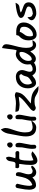

<svg xmlns="http://www.w3.org/2000/svg" viewBox="1862 -2731 969 4733"><g transform="rotate(-90 2346.5 -364.5)"><path d="M339 -50Q257 39 146 39Q87 39 58 -18Q36 -63 36 -128Q36 -212 66 -360Q69 -384 79 -429Q90 -465 130 -465Q167 -465 184 -423Q132 -224 132 -118Q132 -102 139 -81Q147 -54 158 -54Q162 -54 165 -55Q273 -94 323 -218Q345 -272 379 -447Q400 -458 413 -458Q469 -458 469 -388Q469 -347 443 -270Q417 -193 417 -152Q417 -98 434 -74Q455 -45 506 -45Q516 -45 549 -62Q587 -81 600 -84L632 -61Q609 -17 560.5 13.5Q512 44 463 44Q375 44 339 -50Z M672 -364Q672 -367 669 -378Q613 -376 615 -376Q566 -376 566 -426Q566 -438 577 -469Q588 -469 625 -468Q655 -467 674 -467Q715 -467 725.5 -520.5Q736 -574 745 -627Q766 -689 827 -703Q850 -663 850 -637Q850 -603 836 -553Q813 -477 812 -471Q843 -465 870 -465Q881 -465 904 -466.5Q927 -468 938 -468Q989 -468 989 -414Q989 -397 977 -385.5Q965 -374 948 -374Q936 -374 912.5 -375Q889 -376 877 -376Q832 -376 816 -375Q796 -373 789 -367.5Q782 -362 776 -344Q752 -260 752 -114Q752 -58 765 -25Q787 -30 840 -55Q883 -75 921 -75Q939 -75 983 -49Q846 73 757 73Q698 73 669 22Q647 -19 647 -83Q647 -207 672 -364Z M1073 -598Q1073 -625 1096.5 -649Q1120 -673 1147 -673Q1203 -673 1203 -596Q1203 -571 1183.5 -553.5Q1164 -536 1138 -536Q1115 -536 1094 -555.5Q1073 -575 1073 -598ZM1143 4Q1143 20 1127.5 32.5Q1112 45 1095 45Q1078 45 1056 30Q1044 1 1044 -55Q1044 -106 1057 -181Q1079 -299 1080 -306Q1083 -330 1083 -409Q1083 -441 1094 -454.5Q1105 -468 1138 -468Q1193 -468 1193 -372Q1193 -338 1170 -231Q1150 -139 1144 -89Q1143 -83 1143 4Z M1350 -211Q1350 -267 1363 -344Q1375 -410 1388 -476Q1397 -537 1422 -659Q1450 -772 1522 -829Q1558 -758 1558 -715Q1558 -664 1537 -597Q1518 -540 1498 -483Q1449 -336 1449 -233Q1449 -143 1472 -101Q1503 -45 1585 -45Q1627 -45 1747 -80Q1706 -22 1673 5Q1626 44 1570 44Q1350 44 1350 -211Z M1765 -598Q1765 -625 1788.5 -649Q1812 -673 1839 -673Q1895 -673 1895 -596Q1895 -571 1875.5 -553.5Q1856 -536 1830 -536Q1807 -536 1786 -555.5Q1765 -575 1765 -598ZM1835 4Q1835 20 1819.5 32.5Q1804 45 1787 45Q1770 45 1748 30Q1736 1 1736 -55Q1736 -106 1749 -181Q1771 -299 1772 -306Q1775 -330 1775 -409Q1775 -441 1786 -454.5Q1797 -468 1830 -468Q1885 -468 1885 -372Q1885 -338 1862 -231Q1842 -139 1836 -89Q1835 -83 1835 4Z M2280 -382Q2170 -366 2129 -366Q2106 -366 2044 -374Q1991 -381 1976.5 -397Q1962 -413 1956 -470Q2109 -456 2158 -456Q2226 -456 2287 -468Q2306 -473 2325 -477Q2349 -483 2365 -483Q2400 -483 2440 -456Q2435 -366 2390 -299Q2357 -250 2286 -192Q2170 -98 2161 -89Q2190 -87 2250 -82Q2359 -74 2428.5 -37Q2498 0 2592 98Q2539 100 2532 100Q2468 100 2394 57Q2331 20 2305 12Q2274 2 2210 2Q2133 2 2088 23Q2067 33 2050 33Q2025 33 1998 11Q1996 9 1978 -14Q1980 -54 2022 -94Q2036 -108 2132 -182Q2310 -320 2329 -386Q2317 -387 2280 -382Z M2852 -52Q2791 -3 2768 11Q2718 40 2668 40Q2603 40 2566 -32Q2536 -90 2536 -162Q2536 -293 2612 -375.5Q2688 -458 2819 -458Q2893 -458 2939.5 -416Q2986 -374 2986 -301Q2986 -269 2965 -209.5Q2944 -150 2944 -119Q2944 -44 3010 -44Q3057 -44 3095 -69Q3108 -77 3163 -126L3186 -99Q3189 -85 3189 -77Q3189 -16 3125 16Q3074 41 3006 41Q2954 41 2916 17Q2884 -4 2852 -52ZM2630 -167Q2630 -109 2664 -60Q2702 -72 2746 -101Q2795 -133 2813 -163Q2824 -182 2840 -241Q2852 -287 2884 -318Q2884 -340 2872 -355.5Q2860 -371 2839 -371Q2751 -371 2690.5 -313Q2630 -255 2630 -167Z M3445 -104Q3355 35 3262 35Q3189 35 3152 -35Q3124 -91 3124 -171Q3124 -257 3176 -331Q3269 -460 3384 -460Q3399 -460 3428 -450Q3457 -440 3473 -440Q3480 -440 3494 -531Q3499 -576 3510 -667Q3517 -711 3529 -799Q3623 -776 3623 -697Q3623 -656 3604 -573Q3581 -482 3558 -391Q3533 -284 3533 -206Q3533 -39 3613 -39Q3638 -39 3722 -51Q3682 41 3605 41Q3499 41 3445 -104ZM3212 -152Q3212 -66 3256 -66Q3314 -66 3376 -162Q3433 -252 3433 -314Q3433 -370 3404 -370Q3328 -370 3268 -298Q3212 -230 3212 -152Z M3718 -150Q3718 -288 3820 -377Q3836 -392 3836 -401Q3836 -407 3843 -424.5Q3850 -442 3849 -448L3906 -449Q4159 -457 4159 -263Q4159 -144 4067 -45Q3975 54 3858 54Q3784 54 3747 -15Q3718 -70 3718 -150ZM3817 -119Q3817 -36 3847 -36Q3930 -36 3991.5 -103Q4053 -170 4053 -254Q4053 -318 4021 -341Q3998 -357 3928 -362Q3917 -322 3887 -283Q3846 -229 3840 -217Q3817 -175 3817 -119Z M4369 -38Q4452 -49 4486 -64Q4553 -91 4553 -148Q4553 -182 4480 -206Q4412 -228 4344 -249Q4271 -281 4271 -333Q4271 -396 4431 -435Q4528 -458 4644 -466Q4621 -402 4576 -380Q4553 -369 4489 -363Q4432 -356 4403 -336Q4432 -313 4507 -289Q4582 -265 4609 -244Q4655 -208 4655 -140Q4655 -43 4561 6Q4488 45 4380 45Q4327 45 4274 13Q4214 -23 4214 -71Q4214 -121 4289 -173Q4291 -108 4301 -87Q4316 -55 4369 -43Z"/></g></svg>

Font: Wortlaut AH
Style: SemiBold
Weight: 600
Designer: Andreas Höfeld
Foundry: Fontgrube AH
Version: Version 2.59